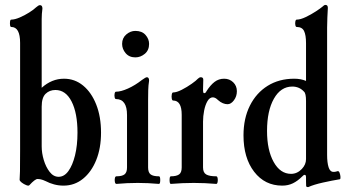

<svg xmlns="http://www.w3.org/2000/svg" viewBox="-20 -746 1416 783"><path d="M239 11Q219 11 200.5 6Q182 1 167 -7Q154 -13 146.5 -14.5Q139 -16 133 -16Q123 -16 100 9Q97 13 87 9Q77 5 68.5 -1.5Q60 -8 60 -13Q61 -23 61.5 -47.5Q62 -72 62 -134V-571Q62 -636 26 -636Q22 -636 21 -643.5Q20 -651 21 -658.5Q22 -666 26 -666Q40 -666 60 -674.5Q80 -683 99 -695Q118 -707 127 -716Q137 -725 143 -725Q153 -725 153 -711Q150 -689 150 -668.5Q150 -648 150 -629V-388Q191 -425 241 -425Q285 -425 319 -397Q353 -369 372.5 -319.5Q392 -270 392 -205Q392 -142 372.5 -93.5Q353 -45 318.5 -17Q284 11 239 11ZM219 -25Q242 -25 259 -48.5Q276 -72 286 -112.5Q296 -153 296 -205Q296 -285 272 -332Q248 -379 206 -379Q182 -379 166 -363.5Q150 -348 150 -311V-149Q150 -122 158.5 -93.5Q167 -65 182.5 -45Q198 -25 219 -25Z M532 -512Q507 -512 492.5 -529Q478 -546 478 -567Q478 -591 495 -605.5Q512 -620 532 -620Q559 -620 573.5 -603.5Q588 -587 588 -567Q588 -541 570.5 -526.5Q553 -512 532 -512ZM455 4Q450 4 448.5 -4Q447 -12 448.5 -19.5Q450 -27 455 -27Q478 -27 488 -35Q498 -43 498 -63V-277Q498 -342 453 -342Q449 -342 447.5 -349.5Q446 -357 447.5 -364.5Q449 -372 453 -372Q473 -372 502 -385Q531 -398 559 -420Q574 -431 579 -431Q588 -431 588 -417Q585 -398 584.5 -378.5Q584 -359 584 -339V-63Q584 -43 594 -35Q604 -27 628 -27Q632 -27 633 -19.5Q634 -12 633 -4Q632 4 628 4Q606 2 584.5 1Q563 0 542 0Q520 0 498 1Q476 2 455 4Z M677 4Q673 4 672 -4Q671 -12 672 -19.5Q673 -27 677 -27Q699 -27 710 -34.5Q721 -42 721 -63V-278Q721 -336 686 -336Q682 -336 680.5 -344Q679 -352 680.5 -360.5Q682 -369 686 -369Q700 -369 721.5 -380Q743 -391 762 -404.5Q781 -418 787 -425Q793 -431 799 -431Q809 -431 809 -421Q809 -410 808.5 -400.5Q808 -391 808 -381Q808 -366 812 -366Q819 -366 822 -374Q838 -399 855 -412Q872 -425 894 -425Q916 -425 931 -410.5Q946 -396 946 -374Q946 -353 934 -337Q922 -321 908 -321Q899 -321 889 -325Q879 -329 869 -338Q858 -349 848 -349Q835 -349 826 -333.5Q817 -318 812.5 -295Q808 -272 808 -250V-63Q808 -42 821 -34.5Q834 -27 862 -27Q866 -27 867.5 -19.5Q869 -12 867.5 -4Q866 4 862 4Q838 2 815.5 1Q793 0 770 0Q747 0 724 1Q701 2 677 4Z M1237 17Q1229 17 1228.5 12.5Q1228 8 1228 -6V-22Q1228 -33 1223 -33Q1218 -33 1212 -26Q1194 -8 1174.5 1.5Q1155 11 1131 11Q1060 11 1016.5 -45.5Q973 -102 973 -194Q973 -263 999 -315Q1025 -367 1071.5 -396Q1118 -425 1180 -425Q1207 -425 1228 -416V-570Q1228 -603 1220 -619.5Q1212 -636 1190 -636Q1186 -636 1184.5 -643.5Q1183 -651 1184.5 -658.5Q1186 -666 1190 -666Q1205 -666 1227 -676.5Q1249 -687 1268 -699.5Q1287 -712 1294 -718Q1302 -726 1307 -726Q1317 -726 1317 -714Q1316 -693 1315 -674Q1314 -655 1314 -633V-114Q1314 -83 1320 -64Q1326 -45 1340 -45Q1346 -45 1349.5 -46Q1353 -47 1357 -48Q1362 -49 1365 -41Q1368 -33 1368.5 -24.5Q1369 -16 1366 -15Q1335 -10 1297 -1.5Q1259 7 1237 17ZM1167 -37Q1192 -37 1211 -57Q1228 -75 1228 -97V-334Q1228 -365 1220 -372Q1201 -393 1172 -393Q1125 -393 1097 -343.5Q1069 -294 1069 -212Q1069 -134 1096 -85.5Q1123 -37 1167 -37Z"/></svg>

Font: Junicode Two Beta Condensed Medium
Style: Regular
Weight: 500
Width: 3
Designer: Peter S. Baker
Foundry: Briery Creek Software
Version: Version 1.053; ttfautohint (v1.8.4)